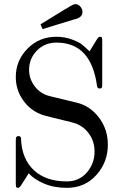

<svg xmlns="http://www.w3.org/2000/svg" viewBox="-20 -882 595 924"><path d="M175 -765Q325 -858 335 -861Q338 -862 343 -862Q357 -862 367 -850Q377 -838 377 -825Q377 -796 335 -788Q199 -746 185 -742ZM56 -2V-202Q56 -213 56.5 -217Q57 -221 60 -224Q63 -227 69 -227Q80 -227 81 -217Q84 -118 143 -63Q201 -9 301 -9Q361 -9 398 -52Q435 -95 435 -152Q435 -206 404 -244Q391 -261 374.5 -272Q358 -283 348 -286.5Q338 -290 319 -295Q195 -325 187 -328Q128 -348 92 -398.5Q56 -449 56 -511Q56 -591 112.5 -648Q169 -705 251 -705Q292 -705 326.5 -692Q361 -679 375 -667.5Q389 -656 411 -635L446 -692Q454 -705 461 -705Q469 -705 470.5 -700.5Q472 -696 472 -681V-480Q472 -469 471.5 -465Q471 -461 468 -458.5Q465 -456 459 -456Q449 -456 447 -468Q419 -677 252 -677Q195 -677 157.5 -638.5Q120 -600 120 -546Q120 -502 147.5 -466Q175 -430 221 -419L349 -388Q413 -373 456 -316.5Q499 -260 499 -186Q499 -101 443.5 -39.5Q388 22 302 22Q240 22 192 1.5Q144 -19 118 -48Q98 -15 85 4L82 9Q74 22 67 22Q59 22 57.5 17Q56 12 56 -2Z"/></svg>

Font: CMU Serif
Style: Roman
Weight: 500
Version: Version 0.7.0